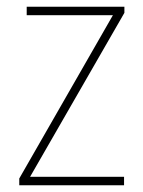

<svg xmlns="http://www.w3.org/2000/svg" viewBox="-20 -548 423 568"><path d="M347 0V-25H69L348 -510V-528H59V-503H314L37 -20V0Z"/></svg>

Font: Noto Sans Sinhala SemiCondensed Thin
Style: Regular
Weight: 100
Width: 4
Designer: Jelle Bosma - Monotype Design Team
Foundry: Monotype Imaging Inc.
Version: Version 2.006